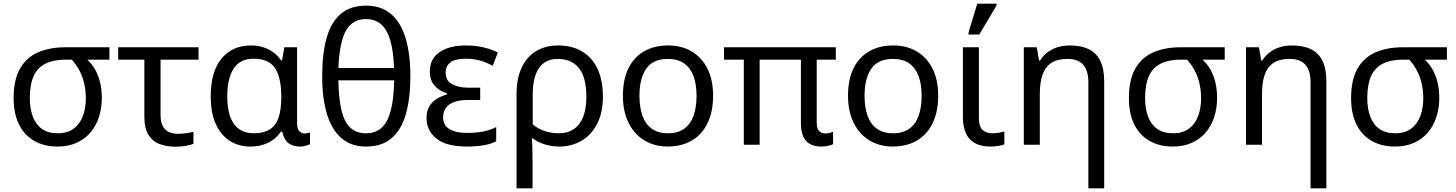

<svg xmlns="http://www.w3.org/2000/svg" viewBox="-20 -796 8010 1056"><path d="M296 10Q224 10 169.5 -20.5Q115 -51 85 -110.5Q55 -170 55 -256Q55 -357 90 -418.5Q125 -480 189 -508Q253 -536 340 -536H582V-468H460Q486 -444 503.5 -413Q521 -382 530.5 -343Q540 -304 540 -256Q540 -202 524.5 -153.5Q509 -105 478.5 -68.5Q448 -32 402 -11Q356 10 296 10ZM298 -63Q352 -63 386 -89Q420 -115 436 -158.5Q452 -202 452 -254Q452 -297 443.5 -335Q435 -373 418 -406Q401 -439 375 -468H340Q275 -468 231 -446.5Q187 -425 165.5 -378.5Q144 -332 144 -256Q144 -200 160 -156Q176 -112 210 -87.5Q244 -63 298 -63Z M946 11Q900 11 861 -2.5Q822 -16 798 -52Q774 -88 774 -155V-468H630V-536H1072V-468H863V-164Q863 -126 875 -103Q887 -80 909 -70Q931 -60 959 -60Q981 -60 1004.5 -63.5Q1028 -67 1044 -71V-5Q1030 1 1002.5 6Q975 11 946 11Z M1357 10Q1293 10 1244 -21Q1195 -52 1167 -113.5Q1139 -175 1139 -266Q1139 -402 1198.5 -474Q1258 -546 1361 -546Q1399 -546 1430 -535.5Q1461 -525 1485.5 -506.5Q1510 -488 1527 -463H1531L1544 -536H1614V-118Q1614 -87 1626 -74.5Q1638 -62 1655 -62Q1663 -62 1672 -64Q1681 -66 1685 -67V-3Q1680 0 1671 3Q1662 6 1651 8Q1640 10 1629 10Q1592 10 1567.5 -8Q1543 -26 1532 -72H1525Q1509 -48 1485 -29.5Q1461 -11 1429 -0.5Q1397 10 1357 10ZM1375 -63Q1430 -63 1463.5 -84Q1497 -105 1512 -149Q1527 -193 1527 -261V-267Q1527 -367 1493.5 -420Q1460 -473 1374 -473Q1301 -473 1265.5 -419.5Q1230 -366 1230 -265Q1230 -165 1267 -114Q1304 -63 1375 -63Z M1993 10Q1911 10 1857.5 -36.5Q1804 -83 1778 -169.5Q1752 -256 1752 -377Q1752 -499 1776 -586Q1800 -673 1853.5 -719Q1907 -765 1993 -765Q2076 -765 2130 -719.5Q2184 -674 2210.5 -587Q2237 -500 2237 -377Q2237 -256 2212.5 -169.5Q2188 -83 2134.5 -36.5Q2081 10 1993 10ZM1993 -63Q2045 -63 2078.5 -93Q2112 -123 2129 -187Q2146 -251 2148 -354H1841Q1843 -252 1858.5 -188Q1874 -124 1907 -93.5Q1940 -63 1993 -63ZM1841 -422H2147Q2144 -513 2127 -572.5Q2110 -632 2077 -661.5Q2044 -691 1993 -691Q1942 -691 1909.5 -661.5Q1877 -632 1861 -572.5Q1845 -513 1841 -422Z M2549 10Q2433 10 2379.5 -34.5Q2326 -79 2326 -146Q2326 -186 2341.5 -211.5Q2357 -237 2382.5 -252.5Q2408 -268 2439 -277V-282Q2396 -296 2370 -325.5Q2344 -355 2344 -403Q2344 -449 2367.5 -480.5Q2391 -512 2435.5 -529Q2480 -546 2542 -546Q2598 -546 2643.5 -534.5Q2689 -523 2718 -507L2690 -434Q2658 -452 2621.5 -462.5Q2585 -473 2542 -473Q2482 -473 2456.5 -452.5Q2431 -432 2431 -397Q2431 -351 2467.5 -332.5Q2504 -314 2552 -314H2621V-246H2552Q2508 -246 2478 -235Q2448 -224 2432.5 -203Q2417 -182 2417 -151Q2417 -108 2451.5 -86.5Q2486 -65 2549 -65Q2601 -65 2639.5 -73Q2678 -81 2709 -97V-19Q2678 -3 2637 3.5Q2596 10 2549 10Z M2821 240V-275Q2821 -366 2850 -426Q2879 -486 2930.5 -516Q2982 -546 3049 -546Q3127 -546 3182.5 -512.5Q3238 -479 3267 -416Q3296 -353 3296 -263Q3296 -178 3265 -116.5Q3234 -55 3179.5 -22.5Q3125 10 3055 10Q3015 10 2977 -1.5Q2939 -13 2910 -35H2905Q2907 -19 2908 17Q2909 53 2909 98V240ZM3054 -63Q3102 -63 3136 -86Q3170 -109 3187.5 -153.5Q3205 -198 3205 -263Q3205 -370 3164.5 -421Q3124 -472 3047 -472Q2980 -472 2945 -422.5Q2910 -373 2910 -274V-112Q2939 -87 2976.5 -75Q3014 -63 3054 -63Z M3902 -269Q3902 -202 3884.5 -150.5Q3867 -99 3834.5 -63Q3802 -27 3755.5 -8.5Q3709 10 3652 10Q3599 10 3554 -8.5Q3509 -27 3476 -63Q3443 -99 3424.5 -150.5Q3406 -202 3406 -269Q3406 -358 3436 -419.5Q3466 -481 3522 -513.5Q3578 -546 3655 -546Q3728 -546 3783.5 -513.5Q3839 -481 3870.5 -419.5Q3902 -358 3902 -269ZM3497 -269Q3497 -206 3513.5 -159.5Q3530 -113 3565 -88Q3600 -63 3654 -63Q3708 -63 3743 -88Q3778 -113 3794.5 -159.5Q3811 -206 3811 -269Q3811 -333 3794 -378Q3777 -423 3742.5 -447.5Q3708 -472 3653 -472Q3571 -472 3534 -418Q3497 -364 3497 -269Z M4496 10Q4441 10 4413 -22Q4385 -54 4385 -118V-468H4158V0H4071V-468H3962V-536H4577V-468H4472V-124Q4472 -89 4485 -75.5Q4498 -62 4518 -62Q4532 -62 4543.5 -65Q4555 -68 4562 -72V-3Q4554 1 4536.5 5.5Q4519 10 4496 10Z M5140 -269Q5140 -202 5122.5 -150.5Q5105 -99 5072.5 -63Q5040 -27 4993.5 -8.5Q4947 10 4890 10Q4837 10 4792 -8.5Q4747 -27 4714 -63Q4681 -99 4662.5 -150.5Q4644 -202 4644 -269Q4644 -358 4674 -419.5Q4704 -481 4760 -513.5Q4816 -546 4893 -546Q4966 -546 5021.5 -513.5Q5077 -481 5108.5 -419.5Q5140 -358 5140 -269ZM4735 -269Q4735 -206 4751.5 -159.5Q4768 -113 4803 -88Q4838 -63 4892 -63Q4946 -63 4981 -88Q5016 -113 5032.5 -159.5Q5049 -206 5049 -269Q5049 -333 5032 -378Q5015 -423 4980.5 -447.5Q4946 -472 4891 -472Q4809 -472 4772 -418Q4735 -364 4735 -269Z M5427 10Q5375 10 5341.5 -9Q5308 -28 5292 -64Q5276 -100 5276 -150V-536H5364V-147Q5364 -98 5385 -80.5Q5406 -63 5438 -63Q5458 -63 5473.5 -66Q5489 -69 5504 -73V-2Q5491 3 5472 6.5Q5453 10 5427 10ZM5307 -606V-618L5355 -776H5461V-766L5366 -606Z M5966 240V-343Q5966 -407 5938 -439.5Q5910 -472 5851 -472Q5795 -472 5761.5 -449.5Q5728 -427 5713.5 -384Q5699 -341 5699 -278V0H5611V-536H5682L5695 -463H5700Q5718 -491 5743 -509.5Q5768 -528 5799 -537Q5830 -546 5864 -546Q5926 -546 5968 -525.5Q6010 -505 6031.5 -461.5Q6053 -418 6053 -349V240Z M6430 10Q6358 10 6303.5 -20.5Q6249 -51 6219 -110.5Q6189 -170 6189 -256Q6189 -357 6224 -418.5Q6259 -480 6323 -508Q6387 -536 6474 -536H6716V-468H6594Q6620 -444 6637.5 -413Q6655 -382 6664.5 -343Q6674 -304 6674 -256Q6674 -202 6658.5 -153.5Q6643 -105 6612.5 -68.5Q6582 -32 6536 -11Q6490 10 6430 10ZM6432 -63Q6486 -63 6520 -89Q6554 -115 6570 -158.5Q6586 -202 6586 -254Q6586 -297 6577.5 -335Q6569 -373 6552 -406Q6535 -439 6509 -468H6474Q6409 -468 6365 -446.5Q6321 -425 6299.5 -378.5Q6278 -332 6278 -256Q6278 -200 6294 -156Q6310 -112 6344 -87.5Q6378 -63 6432 -63Z M7188 240V-343Q7188 -407 7160 -439.5Q7132 -472 7073 -472Q7017 -472 6983.5 -449.5Q6950 -427 6935.5 -384Q6921 -341 6921 -278V0H6833V-536H6904L6917 -463H6922Q6940 -491 6965 -509.5Q6990 -528 7021 -537Q7052 -546 7086 -546Q7148 -546 7190 -525.5Q7232 -505 7253.5 -461.5Q7275 -418 7275 -349V240Z M7652 10Q7580 10 7525.5 -20.5Q7471 -51 7441 -110.5Q7411 -170 7411 -256Q7411 -357 7446 -418.5Q7481 -480 7545 -508Q7609 -536 7696 -536H7938V-468H7816Q7842 -444 7859.5 -413Q7877 -382 7886.5 -343Q7896 -304 7896 -256Q7896 -202 7880.5 -153.5Q7865 -105 7834.5 -68.5Q7804 -32 7758 -11Q7712 10 7652 10ZM7654 -63Q7708 -63 7742 -89Q7776 -115 7792 -158.5Q7808 -202 7808 -254Q7808 -297 7799.5 -335Q7791 -373 7774 -406Q7757 -439 7731 -468H7696Q7631 -468 7587 -446.5Q7543 -425 7521.5 -378.5Q7500 -332 7500 -256Q7500 -200 7516 -156Q7532 -112 7566 -87.5Q7600 -63 7654 -63Z"/></svg>

Font: Noto Sans Ambassadori
Style: Regular
Weight: 400
Designer: Monotype Design Team
Foundry: Monotype Imaging Inc.
Version: Version 2.013